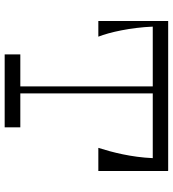

<svg xmlns="http://www.w3.org/2000/svg" viewBox="21 -761 740 822"><g transform="rotate(90 391.0 -350.0)"><path d="M711 -699V-700H70V-401H137C118 -449 98 -539 94 -634H350V-67H213V0H525V-67H380V-634H657C653 -542 632 -461 613 -401H712V-699Z"/></g></svg>

Font: Space Cowgirl Light
Style: Regular
Weight: 300
Designer: Valery Marier
Foundry: Valery Marier
Version: Version 1.000;hotconv 1.0.109;makeotfexe 2.5.65596